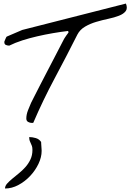

<svg xmlns="http://www.w3.org/2000/svg" viewBox="-20 -704 747 1101"><path d="M130.9 -24.4Q130.9 -46.9 140.6 -71.8Q150.4 -96.7 158.2 -114.3Q165 -127.9 179.7 -156.7Q194.3 -185.5 212.9 -221.7Q231.4 -257.8 252.4 -297.9Q273.4 -337.9 292 -374Q310.5 -410.2 325.7 -439Q340.8 -467.8 347.7 -481.4Q348.6 -482.4 352.1 -488.3Q355.5 -494.1 359.9 -500Q364.3 -505.9 368.2 -511.2Q372.1 -516.6 373 -518.6Q374 -520.5 372.1 -522.5Q370.1 -524.4 370.1 -526.4Q328.1 -521.5 282.7 -513.7Q237.3 -505.9 192.9 -495.6Q148.4 -485.4 107.4 -472.2Q66.4 -459 33.2 -442.4Q22.5 -442.4 13.7 -446.3Q4.9 -450.2 4.9 -461.9V-464.8Q4.9 -465.8 5.9 -467.8Q7.8 -472.7 12.2 -482.9Q16.6 -493.2 18.6 -494.1L107.4 -532.2L702.1 -683.6Q712.9 -656.2 700.7 -640.1Q688.5 -624 662.1 -613.8Q635.7 -603.5 601.1 -596.2Q566.4 -588.9 531.7 -578.6Q497.1 -568.4 467.8 -551.3Q438.5 -534.2 423.8 -505.9Q360.4 -379.9 293.5 -254.9Q226.6 -129.9 170.9 0Q169.9 0 167.5 0.5Q165 1 164.1 1Q151.4 1 141.1 -4.9Q130.9 -10.7 130.9 -24.4ZM166 156.2Q166 141.6 163.1 133.3Q160.2 125 156.7 118.2Q153.3 111.3 150.4 103.5Q147.5 95.7 147.5 82Q166 82 185.5 87.9Q205.1 93.8 215.8 110.4Q215.8 113.3 216.3 120.6Q216.8 127.9 217.3 135.7Q217.8 143.6 218.3 150.9Q218.8 158.2 218.8 161.1Q218.8 197.3 200.7 235.4Q182.6 273.4 152.8 305.2Q123 336.9 85.4 356.9Q47.9 377 8.8 377Q8.8 362.3 20.5 349.1Q32.2 335.9 49.8 321.3Q67.4 306.6 87.4 290.5Q107.4 274.4 125 254.9Q142.6 235.4 154.3 210.9Q166 186.5 166 156.2Z"/></svg>

Font: La Belle Aurore
Style: Regular
Weight: 400
Version: Version 1.001 2001